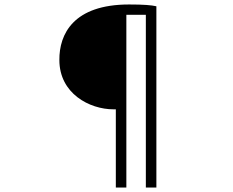

<svg xmlns="http://www.w3.org/2000/svg" viewBox="-20 -779 1040 857"><path d="M487 -291H497V58H544V-713H631V58H678V-751C656 -756 622 -759 556 -759C307 -759 244 -626 245 -511C245 -362 379 -291 487 -291Z"/></svg>

Font: GenYoGothic2 TW L
Style: Regular
Weight: 300
Version: Version 2.100;PS 2.1;hotconv 16.6.51;makeotf.lib2.5.65220 DE